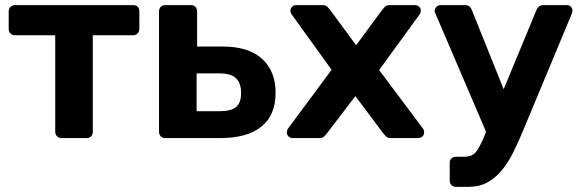

<svg xmlns="http://www.w3.org/2000/svg" viewBox="-20 -540 2279 751"><path d="M221 0Q210 0 203 -7Q196 -14 196 -25V-402H39Q28 -402 21 -409Q14 -416 14 -427V-495Q14 -506 21 -513Q28 -520 39 -520H500Q525 -520 525 -495V-427Q525 -416 518 -409Q511 -402 500 -402H343V-25Q343 -14 336.5 -7Q330 0 319 0Z M626 0Q615 0 608.5 -7Q602 -14 602 -25V-495Q602 -506 608.5 -513Q615 -520 626 -520H727Q738 -520 744.5 -513Q751 -506 751 -495V-358H851Q952 -358 1005 -310Q1058 -262 1058 -177Q1058 -89 1002 -44.5Q946 0 843 0ZM749 -105H838Q883 -105 903 -121Q923 -137 923 -177Q923 -215 903 -234Q883 -253 838 -253H749Z M1124 0Q1115 0 1108.5 -6.5Q1102 -13 1102 -22Q1102 -25 1103 -29.5Q1104 -34 1108 -39L1277 -267L1122 -482Q1116 -489 1116 -498Q1116 -507 1122.5 -513.5Q1129 -520 1138 -520H1242Q1254 -520 1260 -514Q1266 -508 1270 -503L1373 -363L1476 -503Q1480 -508 1486 -514Q1492 -520 1505 -520H1604Q1613 -520 1619.5 -513.5Q1626 -507 1626 -499Q1626 -489 1620 -482L1463 -266L1633 -39Q1637 -34 1638 -30Q1639 -26 1639 -22Q1639 -13 1632.5 -6.5Q1626 0 1617 0H1508Q1497 0 1491 -5.5Q1485 -11 1481 -16L1370 -164L1257 -16Q1253 -11 1247 -5.5Q1241 0 1230 0Z M1764 191Q1753 191 1746 184Q1739 177 1739 166V97Q1739 86 1746 79.5Q1753 73 1764 73H1797Q1811 73 1821.5 69Q1832 65 1840 56Q1848 47 1856 32Q1864 17 1874 -6L1881 -25L1684 -485Q1680 -493 1680 -498Q1681 -507 1687.5 -513.5Q1694 -520 1703 -520H1799Q1811 -520 1817 -514Q1823 -508 1826 -500L1950 -191L2078 -500Q2081 -508 2087.5 -514Q2094 -520 2106 -520H2198Q2206 -520 2212.5 -514Q2219 -508 2219 -500Q2219 -497 2218.5 -493.5Q2218 -490 2216 -485L2026 -29Q2007 17 1987 57Q1967 97 1942 127Q1917 157 1885.5 174Q1854 191 1811 191Z"/></svg>

Font: Fz Rubik SemBd
Style: Regular
Weight: 600
Designer: Hubert and Fischer
Foundry: Hubert and Fischer
Version: Vit hóa bi FontZin.com